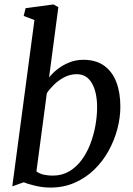

<svg xmlns="http://www.w3.org/2000/svg" viewBox="-20 -837 601 867"><path d="M201.5 -487Q217 -507 240.5 -525.2Q264 -543.5 293.2 -555.2Q322.5 -567 356.5 -567Q413 -567 450 -540.5Q487 -514 505.2 -466.5Q523.5 -419 523.5 -355.5Q523.5 -305.5 509.8 -253.8Q496 -202 469.5 -154.5Q443 -107 404.5 -70Q366 -33 316.5 -11.5Q267 10 207 10Q175.5 10 142.2 2.5Q109 -5 87.5 -14L35.5 4.5L135.5 -746.5L87 -765L95.5 -800L221.5 -817L243.5 -804.5ZM144.5 -63Q159 -52 178.5 -48Q198 -44 218 -44Q259.5 -44 292 -63Q324.5 -82 348.2 -114Q372 -146 387.5 -186.2Q403 -226.5 410.8 -269.8Q418.5 -313 418.5 -352.5Q418.5 -420.5 395 -461.2Q371.5 -502 326.5 -502Q296.5 -502 270 -488Q243.5 -474 223.5 -454.2Q203.5 -434.5 191.5 -416Z"/></svg>

Font: Merriweather 20pt
Style: Italic
Weight: 400
Italic angle: -7.8°
Version: Version 2.101